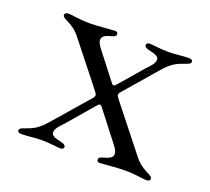

<svg xmlns="http://www.w3.org/2000/svg" viewBox="-85 -543 718 655"><g transform="rotate(20 274.0 -215.5)"><path d="M175.4 -78.8 257.1 -174 260.3 -177.6C265.6 -183.2 269.2 -183.2 273.8 -178.3L356.5 -71.7C364.3 -61.4 372.2 -51.1 372.2 -40.5C372.2 -24.1 354 -20.2 334.5 -14.2C326.7 -11.7 323.9 -9.2 323.9 -3.6C323.9 4.6 329.9 5.7 334.5 5.7C342.3 5.7 396.3 0 421.9 0C464.1 0 489.3 6.4 502.8 6.4C512.1 6.4 517 2.8 517 -2.8C517 -18.1 482.2 -17 451 -56.1L323.5 -217L316.8 -226.2C311.8 -232.6 312.1 -237.2 317.1 -243.6L322.8 -250.4L421.9 -365.1C449.2 -395.2 463.8 -402.3 496.4 -413.4C506 -416.9 511.7 -419.4 512.1 -426.1C511.7 -433.6 503.2 -435 495.7 -434.7C476.6 -435 452.1 -430.4 426.1 -430.4C392.8 -430.4 369.7 -435 356.5 -435.4C347.7 -435 344.1 -431.1 343.8 -426.1C344.1 -420.8 348.7 -417.6 354.4 -415.5C368.3 -410.5 397.7 -409.4 397.7 -392C397.7 -378.9 386.4 -367.2 371.4 -351.6L313.2 -284.1L295.1 -263.5C290.1 -258.2 286.9 -257.8 282.7 -261.7L207.4 -358.7C199.6 -369 191.8 -379.3 191.8 -389.9C191.8 -406.2 209.9 -410.2 229.4 -416.2C237.2 -418.7 240.1 -421.2 240.1 -426.8C240.1 -435 234 -436.1 229.4 -436.1C221.6 -436.1 167.6 -430.4 142 -430.4C99.8 -430.4 74.6 -436.8 61.1 -436.8C51.8 -436.8 46.9 -433.2 46.9 -427.6C46.9 -412.3 81.7 -413.4 112.9 -374.3L230.1 -226.2L238.6 -214.8C243.6 -208.5 243.6 -203.8 238.6 -197.1L237.2 -195.3L124.3 -65.3C97.3 -35.2 83.1 -28.1 51.1 -17C41.2 -13.5 35.5 -11 35.5 -4.3C35.5 3.2 44.4 4.6 51.8 4.3C70.3 4.6 94.8 0 120.7 0C154.1 0 177.2 4.6 190.3 5C199.2 4.6 202.8 0.7 203.1 -4.3C202.8 -9.6 198.2 -12.8 192.5 -14.9C179 -19.9 149.1 -21 149.1 -38.4C149.1 -51.5 160.5 -63.2 175.4 -78.8Z"/></g></svg>

Font: Margiela Serif Light
Style: Regular
Weight: 300
Designer: Andreas Faust, Stefan Endress
Version: Version 1.002;FEAKit 1.0